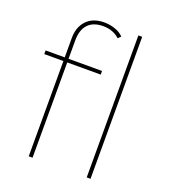

<svg xmlns="http://www.w3.org/2000/svg" viewBox="-136 -844 833 943"><g transform="rotate(20 280.5 -372.5)"><path d="M248 -745Q277 -745 304.5 -735.5Q332 -726 349 -708L335 -694Q301 -726 249 -726Q197 -726 170 -697Q143 -668 143 -613V-514V-503V0H123V-618Q123 -676 156 -710.5Q189 -745 248 -745ZM23 -517H318V-498H23ZM426 -742H446V0H426Z"/></g></svg>

Font: iiserrat Thin
Style: Regular
Weight: 100
Designer: Akira Ohta
Foundry: Akira Ohta
Version: Version 1.200;Glyphs 3.3.1 (3343)